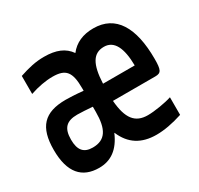

<svg xmlns="http://www.w3.org/2000/svg" viewBox="-117 -652 833 803"><g transform="rotate(-30 300.0 -250.0)"><path d="M180 -509C140 -509 105 -501 60 -486V-399C98 -412 136 -419 169 -419C233 -419 253 -394 253 -315V-303C214 -307 185 -308 169 -308C65 -308 21 -261 21 -151C21 -41 67 9 149 9C206 9 248 -21 276 -86H277C304 -22 353 9 426 9C463 9 506 1 552 -14V-99C522 -89 467 -80 435 -80C374 -80 345 -117 338 -205H543C571 -205 577 -217 577 -270C577 -422 526 -509 418 -509C368 -509 329 -492 302 -457C277 -493 238 -509 180 -509ZM105 -152C105 -207 127 -230 180 -230C197 -230 227 -228 253 -226V-201C253 -119 230 -78 168 -78C125 -78 105 -101 105 -152ZM338 -288C342 -380 366 -420 418 -420C467 -420 490 -373 491 -288Z"/></g></svg>

Font: LT Wave Mono Medium
Style: Regular
Weight: 500
Designer: Daniel Lyons
Version: Version 2.5 (Glyphs App)